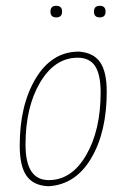

<svg xmlns="http://www.w3.org/2000/svg" viewBox="-20 -636 436 662"><path d="M154 -596Q154 -616 174 -616Q194 -616 194 -596Q194 -576 174 -576Q154 -576 154 -596ZM304 -596Q304 -616 324 -616Q344 -616 344 -596Q344 -576 324 -576Q304 -576 304 -596ZM248 -458H253Q303 -454 325.5 -421Q348 -388 348 -320Q348 -181 294.5 -90.5Q241 0 149 6H144Q94 3 71 -30.5Q48 -64 48 -134Q48 -273 102.5 -364.5Q157 -456 248 -458ZM248 -437Q169 -437 118.5 -352Q68 -267 68 -137Q68 -15 148 -15Q227 -15 277 -101Q327 -187 327 -317Q327 -379 308 -408Q289 -437 248 -437Z"/></svg>

Font: Alegreya Sans Thin
Style: Italic
Weight: 100
Italic angle: -7°
Designer: Juan Pablo del Peral
Foundry: Huerta Tipografica
Version: Version 2.007